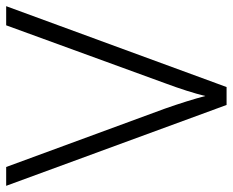

<svg xmlns="http://www.w3.org/2000/svg" viewBox="-86 -668 754 622"><g transform="rotate(-90 291.0 -357.0)"><path d="M582 -714 320 0H262L0 -714H61L250 -200Q276 -126 291 -69Q304 -123 333 -201L520 -714Z"/></g></svg>

Font: Noto Sans Tamil Light
Style: Regular
Weight: 300
Designer: Jelle Bosma - Monotype Design Team
Foundry: Monotype Imaging Inc.
Version: Version 2.004; ttfautohint (v1.8.4.7-5d5b)